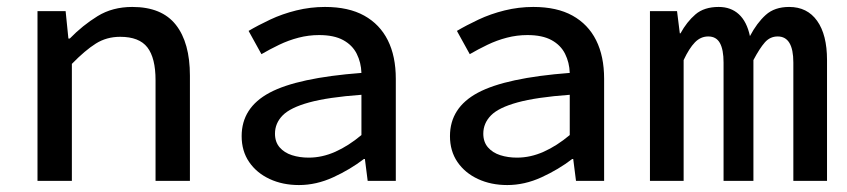

<svg xmlns="http://www.w3.org/2000/svg" viewBox="-20 -521 2440 553"><path d="M88 0V-489H169L177 -410H181Q218 -448 261 -474.5Q304 -501 361 -501Q446 -501 486.5 -449.5Q527 -398 527 -303V0H428V-290Q428 -354 404.5 -384.5Q381 -415 326 -415Q287 -415 256 -395.5Q225 -376 187 -337V0Z M841 12Q794 12 756.5 -5.5Q719 -23 697.5 -54.5Q676 -86 676 -129Q676 -211 756.5 -254Q837 -297 1021 -311Q1020 -341 1007.5 -366Q995 -391 968.5 -405.5Q942 -420 899 -420Q869 -420 840 -412.5Q811 -405 784 -392Q757 -379 733 -365L696 -432Q723 -448 758 -464.5Q793 -481 833.5 -491Q874 -501 916 -501Q984 -501 1029 -476Q1074 -451 1097 -405Q1120 -359 1120 -294V0H1039L1031 -63H1028Q989 -33 940 -10.5Q891 12 841 12ZM869 -67Q908 -67 946 -84Q984 -101 1021 -132V-248Q925 -241 870.5 -226Q816 -211 794 -188.5Q772 -166 772 -136Q772 -112 785.5 -96.5Q799 -81 821 -74Q843 -67 869 -67Z M1441 12Q1394 12 1356.5 -5.5Q1319 -23 1297.5 -54.5Q1276 -86 1276 -129Q1276 -211 1356.5 -254Q1437 -297 1621 -311Q1620 -341 1607.5 -366Q1595 -391 1568.5 -405.5Q1542 -420 1499 -420Q1469 -420 1440 -412.5Q1411 -405 1384 -392Q1357 -379 1333 -365L1296 -432Q1323 -448 1358 -464.5Q1393 -481 1433.5 -491Q1474 -501 1516 -501Q1584 -501 1629 -476Q1674 -451 1697 -405Q1720 -359 1720 -294V0H1639L1631 -63H1628Q1589 -33 1540 -10.5Q1491 12 1441 12ZM1469 -67Q1508 -67 1546 -84Q1584 -101 1621 -132V-248Q1525 -241 1470.5 -226Q1416 -211 1394 -188.5Q1372 -166 1372 -136Q1372 -112 1385.5 -96.5Q1399 -81 1421 -74Q1443 -67 1469 -67Z M1852 0V-489H1930L1938 -425H1940Q1958 -458 1983 -479.5Q2008 -501 2050 -501Q2085 -501 2108 -480Q2131 -459 2140 -417Q2160 -455 2185.5 -478Q2211 -501 2253 -501Q2305 -501 2333.5 -461Q2362 -421 2362 -348V0H2265V-341Q2265 -416 2220 -416Q2198 -416 2183 -399Q2168 -382 2150 -348V0H2064V-341Q2064 -378 2053.5 -397Q2043 -416 2020 -416Q1998 -416 1981.5 -399Q1965 -382 1949 -348V0Z"/></svg>

Font: Source Code Pro ExtraLight Medium
Style: Regular
Weight: 500
Monospace: yes
Version: Version 1.018;hotconv 1.0.116;makeotfexe 2.5.65601